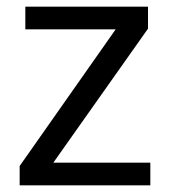

<svg xmlns="http://www.w3.org/2000/svg" viewBox="-20 -556 510 576"><path d="M431 0V-68H140L424 -470V-536H56V-468H327L39 -58V0Z"/></svg>

Font: Noto Sans Cuneiform
Style: Regular
Weight: 400
Designer: Monotype Design Team
Foundry: Monotype Imaging Inc.
Version: Version 2.001